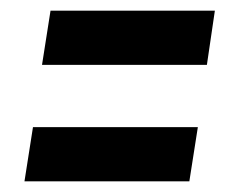

<svg xmlns="http://www.w3.org/2000/svg" viewBox="-20 -484 442 361"><path d="M384 -464 369 -362H59L75 -464ZM352 -245 336 -143H26L42 -245Z"/></svg>

Font: Georama SemiCondensed SemiBold
Style: Italic
Weight: 600
Width: 4
Italic angle: -9°
Designer: Jean-Baptiste Levee
Foundry: Production Type
Version: Version 1.000